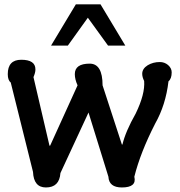

<svg xmlns="http://www.w3.org/2000/svg" viewBox="-20 -838 806 862"><path d="M139 -525.6Q139 -511.8 130.3 -491.8L202.1 -184.1H205.1L328.2 -454.9Q315.9 -482.1 315.9 -505.1Q315.9 -552.3 382.6 -552.3Q440.5 -552.3 440.5 -454.9L527.2 -189.2H529.7Q543.6 -247.7 589.2 -328.2Q631.8 -415.9 627.2 -474.4Q618.5 -491.8 618.5 -506.7Q618.5 -529.7 643.1 -545.1Q667.2 -559.5 697.4 -559.5Q718.5 -559.5 734.4 -546.2Q750.8 -531.8 750.8 -513.3Q750.8 -484.6 736.4 -472.8Q724.1 -366.7 676.4 -282.6Q610.3 -153.3 583.1 -44.6Q594.9 3.6 527.2 3.6Q469.2 3.6 466.7 -44.6L377.4 -332.8L251.3 -61Q246.7 3.6 186.2 3.6Q131.3 3.6 128.2 -66.2L28.2 -467.7Q14.9 -477.9 14.9 -505.1Q14.9 -569.7 75.4 -569.7Q139 -569.7 139 -526.7ZM542.6 -633.3H465.1L374.4 -758.5L284.6 -633.3H209.2L320.5 -818.5H431.3Z"/></svg>

Font: Myanmar Handwriting
Style: Regular
Weight: 400
Designer: Khon Soe Zaw Thu
Foundry: PaOh Unicode khonsoezawthu@gmail.com and @hotmail.com
Version: Version 1.30 November 9, 2016